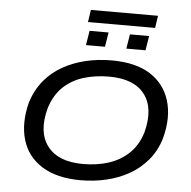

<svg xmlns="http://www.w3.org/2000/svg" viewBox="-64 -1064 1129 1137"><g transform="rotate(5 500.5 -496.0)"><path d="M457 9Q316 9 227.5 -46Q139 -101 109.5 -199Q80 -297 112 -424Q137 -501 183 -556Q229 -611 291.5 -645.5Q354 -680 426.5 -697Q499 -714 579 -714Q722 -714 808.5 -659Q895 -604 925 -506Q955 -408 922 -282Q899 -205 852 -149.5Q805 -94 743 -59.5Q681 -25 608 -8Q535 9 457 9ZM463 -88Q545 -88 614 -110Q683 -132 734 -180Q785 -228 809 -306Q847 -451 784 -534Q721 -617 572 -617Q490 -617 420.5 -595.5Q351 -574 301 -526.5Q251 -479 226 -400Q187 -256 250.5 -172Q314 -88 463 -88ZM419 -928 430 -1001H829L818 -928ZM419 -791 433 -877H546L532 -791ZM659 -791 673 -877H787L773 -791Z"/></g></svg>

Font: Nunito Sans 7pt Expanded Medium
Style: Italic
Weight: 500
Width: 7
Italic angle: -9°
Designer: Vernon Adams
Foundry: Vernon Adams
Version: Version 3.101;gftools[0.9.27]